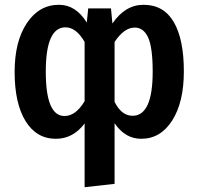

<svg xmlns="http://www.w3.org/2000/svg" viewBox="-20 -564 828 801"><path d="M579 -544Q663 -544 705 -472Q747 -400 747 -266Q747 -138 698.5 -61.5Q650 15 569 15Q502 15 458 -50V203L333 217V-49Q285 15 213 15Q132 15 86.5 -59Q41 -133 41 -264Q41 -391 92 -467.5Q143 -544 226 -544Q296 -544 342 -470L348 -529H443L449 -466Q502 -544 579 -544ZM249 -80Q296 -80 333 -142V-389Q298 -450 253 -450Q171 -450 171 -265Q171 -80 249 -80ZM533 -81Q617 -81 617 -265Q617 -366 598 -407.5Q579 -449 542 -449Q498 -449 458 -389V-139Q487 -81 533 -81Z"/></svg>

Font: Fira Sans Condensed Medium
Style: Regular
Weight: 500
Width: 3
Designer: Carrois Corporate & Edenspiekermann AG
Foundry: Carrois Corporate GbR & Edenspiekermann AG
Version: Version 4.203;PS 004.203;hotconv 1.0.88;makeotf.lib2.5.64775